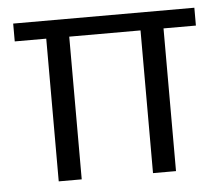

<svg xmlns="http://www.w3.org/2000/svg" viewBox="-41 -518 648 564"><g transform="rotate(-5 283.0 -236.5)"><path d="M110.2 0.6V-420.2H17.3V-472.8H551.5V-420.2H456V0.6H388.2V-420.2H178V0.6Z"/></g></svg>

Font: Panamera Thin
Style: Regular
Weight: 100
Designer: Bastien Sozeau
Foundry: NBR — Bastien Sozeau
Version: Version 3.003;gftools[0.9.33]